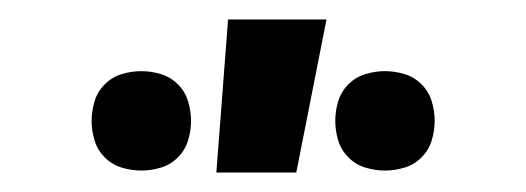

<svg xmlns="http://www.w3.org/2000/svg" viewBox="-20 -777 540 197"><path d="M375 -602Q365 -602 355 -605Q345 -608 337.5 -615.5Q330 -623 327 -633Q324 -643 324 -653Q324 -663 327 -673Q330 -683 337.5 -690.5Q345 -698 355 -701Q365 -704 375 -704Q385 -704 395 -701Q405 -698 412.5 -690.5Q420 -683 423 -673Q426 -663 426 -653Q426 -643 423 -633Q420 -623 412.5 -615.5Q405 -608 395 -605Q385 -602 375 -602ZM125 -602Q115 -602 105 -605Q95 -608 87.5 -615.5Q80 -623 77 -633Q74 -643 74 -653Q74 -663 77 -673Q80 -683 87.5 -690.5Q95 -698 105 -701Q115 -704 125 -704Q135 -704 145 -701Q155 -698 162.5 -690.5Q170 -683 173 -673Q176 -663 176 -653Q176 -643 173 -633Q170 -623 162.5 -615.5Q155 -608 145 -605Q135 -602 125 -602ZM202 -600 214 -757H315L284 -600Z"/></svg>

Font: Moesevka
Style: Bold
Weight: 700
Monospace: yes
Designer: Belleve Invis
Foundry: Belleve Invis
Version: Version 32.5.0; ttfautohint (v1.8.4)